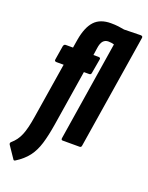

<svg xmlns="http://www.w3.org/2000/svg" viewBox="-192 -770 803 1043"><g transform="rotate(20 209.5 -248.5)"><path d="M216 -389 165 -69Q154 0 139.5 47.5Q125 95 99.5 128.5Q74 162 31 189Q22 195 18 187L-28 119Q-33 110 -25 103Q5 78 21 39.5Q37 1 48 -70L99 -389H58Q44 -389 47 -402L60 -482Q63 -494 73 -494H115L123 -543Q136 -618 169 -653.5Q202 -689 264 -689Q288 -689 307.5 -686.5Q327 -684 342 -681L437 -683Q451 -683 449 -671L344 -12Q343 0 333 0H235Q225 0 227 -12L318 -586Q312 -588 303.5 -589.5Q295 -591 285 -591Q266 -591 254.5 -578Q243 -565 239 -535L233 -494H262Q276 -494 273 -482L259 -402Q258 -389 247 -389Z"/></g></svg>

Font: Sofia Sans Extra Condensed ExtraBold
Style: Italic
Weight: 800
Italic angle: -9°
Designer: Botio Nikoltchev, Ani Petrova
Foundry: lettersoup
Version: Version 4.101; ttfautohint (v1.8.4.7-5d5b)